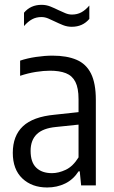

<svg xmlns="http://www.w3.org/2000/svg" viewBox="-20 -787 486 815"><path d="M180.2 8.8Q115.5 8.8 74.9 -29.5Q34.3 -67.9 34.3 -138.2Q34.3 -210.5 77.3 -251Q120.3 -291.5 212.2 -300.1L331.7 -313L342.1 -261L217.7 -248Q162.4 -242.8 136.2 -217.4Q109.9 -191.9 109.9 -146.8Q109.9 -98.3 133.9 -75.2Q157.8 -52 200.7 -52Q228.6 -52 259.1 -66.3Q289.6 -80.6 313.4 -119V-366.2Q313.4 -413.2 300 -439.5Q286.6 -465.7 259.7 -476.3Q232.8 -486.9 192.2 -486.9Q165.4 -486.9 132.1 -481.7Q98.8 -476.4 65.4 -465.2V-529.6Q95.1 -539.7 132.7 -545.3Q170.3 -550.8 203 -550.8Q263.7 -550.8 304.7 -533.3Q345.7 -515.9 366.3 -474.7Q386.8 -433.5 386.8 -363.1V0H324.4L318.5 -59.7H313.5Q290.9 -24.7 256.5 -8Q222 8.8 180.2 8.8ZM284.7 -673.3Q265 -673.3 247.4 -680.4Q229.7 -687.5 213.3 -695.5Q198.1 -702.9 184.2 -708.8Q170.2 -714.6 155.9 -714.6Q133.7 -714.6 116.2 -705.1Q98.7 -695.7 81.9 -676.3V-733Q109.9 -766.5 156.4 -766.5Q176.2 -766.5 193.9 -759.4Q211.5 -752.3 227.8 -744.2Q243 -737 257.2 -731.1Q271.3 -725.2 285.2 -725.2Q307.8 -725.2 325.3 -734.7Q342.9 -744.2 359.2 -763.5V-706.8Q331.2 -673.3 284.7 -673.3Z"/></svg>

Font: Encode Sans Condensed Thin
Style: Regular
Weight: 100
Width: 3
Designer: Multiple Designers
Foundry: Impallari Type
Version: Version 3.002